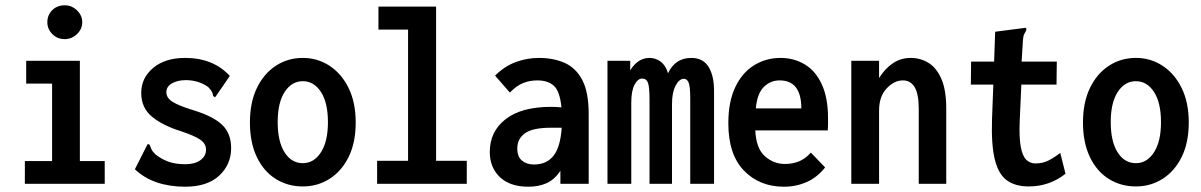

<svg xmlns="http://www.w3.org/2000/svg" viewBox="-20 -695 4540 726"><path d="M74 0V-86H177V-379H79V-465H282V-86H376V0ZM225 -547Q197 -547 178 -566Q159 -585 159 -611Q159 -638 177.5 -656.5Q196 -675 225 -675Q251 -675 271 -656Q291 -637 291 -611Q291 -585 271 -566Q251 -547 225 -547Z M680 11Q622 11 574 -5Q526 -21 490 -55L534 -142L539 -151L546 -147Q549 -139 552.5 -131Q556 -123 567 -112Q589 -94 616 -84Q643 -74 680 -74Q717 -74 738 -89.5Q759 -105 759 -129Q759 -152 737 -167Q715 -182 664 -199Q596 -220 555 -253.5Q514 -287 514 -344Q514 -400 559 -438Q604 -476 680 -476Q786 -476 849 -408L799 -335L793 -327L786 -332Q785 -340 781.5 -347.5Q778 -355 767 -366Q749 -379 727.5 -385.5Q706 -392 683 -392Q652 -392 630.5 -380Q609 -368 609 -346Q609 -325 632.5 -310Q656 -295 712 -278Q787 -255 820.5 -222.5Q854 -190 854 -135Q854 -73 809 -31Q764 11 680 11Z M1125 10Q1068 10 1022.5 -18.5Q977 -47 951 -101.5Q925 -156 925 -232Q925 -307 951 -361.5Q977 -416 1022.5 -446Q1068 -476 1125 -476Q1181 -476 1226.5 -446Q1272 -416 1298.5 -361.5Q1325 -307 1325 -232Q1325 -156 1298.5 -102Q1272 -48 1226.5 -19Q1181 10 1125 10ZM1125 -78Q1167 -78 1193.5 -119Q1220 -160 1220 -233Q1220 -307 1193.5 -347.5Q1167 -388 1125 -388Q1083 -388 1056.5 -347.5Q1030 -307 1030 -233Q1030 -160 1056 -119Q1082 -78 1125 -78Z M1406 0V-87H1523V-583H1411V-670H1629V-87H1745V0Z M1978 11Q1908 11 1870 -25.5Q1832 -62 1832 -120Q1832 -198 1892 -244.5Q1952 -291 2064 -291Q2081 -291 2103 -289Q2097 -350 2074.5 -370.5Q2052 -391 2012 -391Q1983 -391 1958 -381Q1933 -371 1908 -345L1852 -409Q1887 -444 1929.5 -460Q1972 -476 2018 -476Q2072 -476 2114.5 -457.5Q2157 -439 2181.5 -393Q2206 -347 2206 -263V0H2099V-49Q2076 -15 2046 -2Q2016 11 1978 11ZM1936 -134Q1936 -102 1954 -87.5Q1972 -73 1999 -73Q2047 -73 2073 -106Q2099 -139 2104 -212Q2093 -212 2082.5 -212Q2072 -212 2063 -212Q1994 -212 1965 -191Q1936 -170 1936 -134Z M2277 0V-465H2363V-429Q2392 -476 2436 -476Q2459 -476 2478 -462Q2497 -448 2506 -418Q2533 -476 2594 -476Q2639 -476 2660 -441Q2681 -406 2680 -345V0H2590V-322Q2590 -368 2584 -382.5Q2578 -397 2566 -397Q2548 -397 2534.5 -371Q2521 -345 2521 -302V0H2436V-318Q2436 -367 2430 -382.5Q2424 -398 2408 -398Q2392 -398 2379.5 -375Q2367 -352 2367 -306V0Z M2944 11Q2852 11 2793 -50Q2734 -111 2734 -229Q2734 -310 2760 -365Q2786 -420 2831 -448Q2876 -476 2932 -476Q2982 -476 3023 -451.5Q3064 -427 3087.5 -376Q3111 -325 3111 -248Q3111 -237 3111 -224.5Q3111 -212 3110 -202H2836Q2839 -134 2872 -104.5Q2905 -75 2948 -75Q2977 -75 3001.5 -85Q3026 -95 3046 -118L3100 -62Q3071 -25 3031 -7Q2991 11 2944 11ZM2838 -285H3010Q3010 -391 2928 -391Q2893 -391 2868 -366Q2843 -341 2838 -285Z M3199 0V-465H3304V-400Q3325 -434 3355 -455Q3385 -476 3424 -476Q3460 -476 3490.5 -457.5Q3521 -439 3539.5 -397Q3558 -355 3558 -284V0H3454V-283Q3454 -340 3438.5 -365.5Q3423 -391 3394 -391Q3361 -391 3332.5 -360.5Q3304 -330 3304 -277V0Z M3870 10Q3820 10 3788 -12.5Q3756 -35 3742 -90.5Q3728 -146 3731 -242L3736 -375H3651L3652 -462H3739L3743 -575L3851 -589L3860 -590L3861 -581Q3857 -574 3853 -566.5Q3849 -559 3848 -543L3843 -462H3976L3975 -375H3842L3836 -243Q3833 -177 3839.5 -141Q3846 -105 3860.5 -91Q3875 -77 3895 -77Q3924 -77 3946.5 -89Q3969 -101 3989 -117L4009 -38Q3948 10 3870 10Z M4275 10Q4218 10 4172.5 -18.5Q4127 -47 4101 -101.5Q4075 -156 4075 -232Q4075 -307 4101 -361.5Q4127 -416 4172.5 -446Q4218 -476 4275 -476Q4331 -476 4376.5 -446Q4422 -416 4448.5 -361.5Q4475 -307 4475 -232Q4475 -156 4448.5 -102Q4422 -48 4376.5 -19Q4331 10 4275 10ZM4275 -78Q4317 -78 4343.5 -119Q4370 -160 4370 -233Q4370 -307 4343.5 -347.5Q4317 -388 4275 -388Q4233 -388 4206.5 -347.5Q4180 -307 4180 -233Q4180 -160 4206 -119Q4232 -78 4275 -78Z"/></svg>

Font: Inconsolata SemiCondensed Bold
Style: Regular
Weight: 700
Width: 4
Monospace: yes
Designer: Raph Levien, Cyreal, Brenton Simpson
Foundry: Raph Levien, Cyreal, Google
Version: Version 3.001; ttfautohint (v1.8.2.53-6de2)